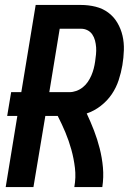

<svg xmlns="http://www.w3.org/2000/svg" viewBox="-20 -755 540 775"><path d="M3 0 50 -287H9L25 -383H66L124 -735H307Q337 -735 365.5 -728Q394 -721 416.5 -704.5Q439 -688 453.5 -663.5Q468 -639 474.5 -611Q481 -583 480 -552.5Q479 -522 474 -492Q469 -462 459 -431.5Q449 -401 431 -374.5Q413 -348 386.5 -327.5Q360 -307 330 -297Q346 -263 359.5 -228Q373 -193 382.5 -155.5Q392 -118 395.5 -79Q399 -40 393 0H280Q287 -39 282.5 -77Q278 -115 268 -151Q258 -187 244 -220.5Q230 -254 213 -287H163L115 0ZM179 -383H260Q274 -383 288 -388Q302 -393 314 -402.5Q326 -412 334.5 -424.5Q343 -437 349 -451Q355 -465 358.5 -479Q362 -493 364 -507Q366 -521 367.5 -535.5Q369 -550 368 -564Q367 -578 363.5 -591.5Q360 -605 352.5 -616Q345 -627 333 -633Q321 -639 307 -639H221Z"/></svg>

Font: Iosevka Curly Oblique
Style: Bold
Weight: 700
Italic angle: -9°
Monospace: yes
Designer: Belleve Invis
Foundry: Belleve Invis
Version: Version 11.1.0; ttfautohint (v1.8.3)